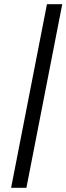

<svg xmlns="http://www.w3.org/2000/svg" viewBox="-20 -800 317 916"><path d="M33 96H106L277 -780H204Z"/></svg>

Font: Uncut Sans
Style: Italic
Weight: 400
Italic angle: -11°
Designer: Kasper Nordkvist
Foundry: UNCUT.wtf
Version: Version 1.304;Glyphs 3.2 (3246)